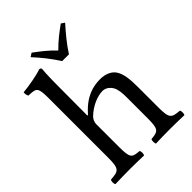

<svg xmlns="http://www.w3.org/2000/svg" viewBox="-228 -890 995 995"><g transform="rotate(-45 269.0 -392.5)"><path d="M167 -286C167 -307 176 -319 184 -328C222 -365 273 -387 312 -387C332 -387 353 -374 365 -351C375 -331 377 -304 377 -274V-122C377 -40 367 -36 315 -31C310 -25 310 -4 315 2C343 1 377 0 417 0C457 0 490 1 523 2C528 -4 528 -25 523 -31C467 -36 456 -40 456 -122V-271C456 -326 452 -375 429 -405C412 -427 381 -439 346 -439C297 -439 237 -426 176 -358C176 -357 175 -357 174 -356C171 -352 166 -346 166 -358L167 -583C167 -648 171 -688 171 -688C171 -695 167 -698 158 -698C133 -688 58 -674 18 -671C16 -663 18 -647 24 -641C27 -641 30 -641 33 -641C77 -638 88 -638 88 -559V-122C88 -39 76 -35 18 -31C12 -25 12 -4 18 2C51 1 88 0 128 0C166 0 199 1 227 2C233 -4 233 -25 227 -31C176 -35 167 -39 167 -122ZM273 -644H323C352 -690 390 -735 425 -774L406 -787C369 -760 335 -735 298 -697C264 -733 231 -758 192 -787L172 -774C207 -736 244 -691 273 -644Z"/></g></svg>

Font: Libertinus Serif
Style: Regular
Weight: 400
Designer: Philipp H. Poll, Khaled Hosny
Foundry: Caleb Maclennan
Version: Version 7.050;RELEASE